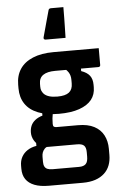

<svg xmlns="http://www.w3.org/2000/svg" viewBox="-67 -857 734 1153"><g transform="rotate(-5 300.0 -280.5)"><path d="M100 -77Q100 -100 108 -118.5Q116 -137 133.5 -151Q151 -165 178 -173V-205L241 -181Q238 -166 236.5 -150.5Q235 -135 235 -118Q235 -106 240 -101.5Q245 -97 257 -97H386Q445 -97 483 -77Q521 -57 539.5 -21.5Q558 14 558 60V97Q558 131 547.5 159Q537 187 515 207.5Q493 228 460.5 239Q428 250 384 250H180Q128 250 93.5 236.5Q59 223 41.5 197.5Q24 172 24 134V116Q24 86 36.5 63Q49 40 72 25Q95 10 126 5V-33L200 12Q183 17 174.5 26Q166 35 161.5 46.5Q157 58 157 73V104Q157 121 162.5 132Q168 143 180 148Q192 153 212 153H370Q385 153 395 149.5Q405 146 411 140Q418 133 421 121.5Q424 110 424 96V69Q424 41 412 29Q400 17 370 17H190Q167 17 146.5 4.5Q126 -8 113 -30Q100 -52 100 -77ZM339 -439 433 -446V-419Q468 -407 484 -386Q500 -365 500 -331V-316Q500 -272 475.5 -241Q451 -210 401.5 -192.5Q352 -175 278 -175Q204 -175 152.5 -195.5Q101 -216 75 -255Q49 -294 49 -348V-370Q49 -425 75 -464.5Q101 -504 152.5 -525.5Q204 -547 278 -547Q346 -547 414 -547Q482 -547 550 -547Q550 -522 550 -496.5Q550 -471 550 -445Q550 -441 547 -437.5Q544 -434 539 -434Q496 -434 455 -434Q414 -434 371 -434Q328 -434 278 -434Q230 -434 205 -417Q180 -400 180 -364V-347Q180 -332 184.5 -322Q189 -312 197 -303Q209 -291 229 -285Q249 -279 278 -279Q326 -279 348 -296.5Q370 -314 370 -350V-371Q370 -385 367 -396.5Q364 -408 357.5 -418Q351 -428 339 -439ZM237 -626Q230 -626 227 -630.5Q224 -635 226 -641Q235 -676 241.5 -697.5Q248 -719 253.5 -741.5Q259 -764 270 -801Q271 -805 274.5 -808Q278 -811 286 -811Q304 -811 319.5 -811Q335 -811 360 -811Q360 -773 359.5 -746Q359 -719 358.5 -692Q358 -665 357 -626Q328 -626 299 -626Q270 -626 237 -626Z"/></g></svg>

Font: Recursive Monospace
Style: Bold
Weight: 700
Version: Version 1.047